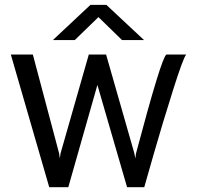

<svg xmlns="http://www.w3.org/2000/svg" viewBox="-20 -776 817 796"><path d="M263.2 0H184.1L24.9 -549.8H116.2L225.1 -140.1L228 -119.1L231 -140.1L348.1 -549.8H419.9L537.1 -140.1L541 -119.1L543.9 -140.1Q649.9 -539.6 669.9 -549.8H752Q740.2 -538.1 696.8 -400.6Q653.3 -263.2 615.7 -131.8L578.1 0H506.8L383.8 -423.8ZM355 -755.9H420.9L577.1 -609.9H485.8L388.2 -705.1L290 -609.9H199.2Z"/></svg>

Font: Junction Regular
Style: Regular
Weight: 500
Designer: Caroline Hadilaksono
Foundry: Caroline Hadilaksono
Version: Version 1.056